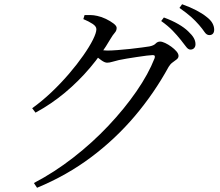

<svg xmlns="http://www.w3.org/2000/svg" viewBox="-20 -828 1040 908"><path d="M833.8 -640.7Q818.5 -660.1 796.9 -682.6Q775.3 -705.1 742.3 -728.6L755 -745.3Q794.3 -730.8 823.1 -714.1Q851.9 -697.5 869.8 -680Q888.7 -662.3 896.6 -648Q904.5 -633.7 904.5 -618.9Q904.5 -607.4 898 -600.5Q891.5 -593.5 880.4 -593.5Q869.8 -593.5 859.7 -607.4Q849.6 -621.3 833.8 -640.7ZM921.3 -710Q904.5 -729.4 884.1 -747.8Q863.6 -766.1 828.7 -790.6L841.2 -808Q879.9 -794.1 908.4 -779.1Q936.9 -764.2 954.9 -749.7Q975.5 -734.4 984.2 -718.9Q992.9 -703.4 992.9 -687.7Q992.9 -675.3 986.8 -668.6Q980.8 -662 969.9 -662Q957.1 -662 947.3 -676.5Q937.6 -691 921.3 -710ZM132.2 -316.2Q178.9 -349.7 223.6 -392.1Q268.2 -434.5 306.5 -479.2Q344.8 -523.9 373.9 -565.7Q403.1 -607.4 419.5 -640.2Q435.8 -673 435.8 -689.8Q435.8 -703.3 418.1 -715Q400.3 -726.8 374.1 -737.7L379.9 -756.6Q393.3 -756.8 408.1 -756.8Q422.9 -756.7 439.9 -752.8Q459.5 -748.8 480.8 -738.6Q502 -728.3 516.8 -717Q531.7 -705.6 531.7 -696.1Q531.7 -683 522.8 -673.2Q513.9 -663.3 502.5 -644.1Q460.6 -572.1 406.1 -507.9Q351.7 -443.6 287.2 -389.8Q222.8 -336 148 -295.3ZM140.3 37.5Q236.9 -12.9 326.8 -82.9Q416.8 -152.9 492.7 -233.4Q568.6 -313.9 625.3 -396Q682 -478.2 710.9 -552.1Q716.5 -567.5 702.6 -567.5Q694.6 -567.5 674.1 -565Q653.6 -562.5 627.8 -558.5Q602.1 -554.5 579 -550.8Q555.9 -547.1 542.2 -543.9Q526.2 -540.3 511.8 -535.9Q497.4 -531.5 486.7 -531.5Q475.3 -531.5 459.3 -543Q443.2 -554.6 425.2 -568.8L440.4 -593.5Q455.8 -591.5 467 -590.2Q478.2 -588.9 487.6 -588.9Q505.5 -588.9 534.8 -591.1Q564.2 -593.3 595.1 -596.6Q626.1 -599.9 651 -603.4Q676 -606.8 686 -608.4Q707.2 -612.5 716 -621.9Q724.8 -631.4 737.5 -631.4Q746.3 -631.4 761.1 -624.6Q775.8 -617.7 790.1 -607.2Q804.5 -596.8 814.4 -585.3Q824.3 -573.8 824.3 -563.7Q824.3 -554 815.6 -547.2Q806.9 -540.5 796 -532.6Q785.2 -524.8 777.6 -512Q709.5 -387.7 618.1 -279.6Q526.7 -171.5 411.5 -85Q296.3 1.5 155.2 60Z"/></svg>

Font: Noto Serif HK
Style: Regular
Weight: 200
Designer: Ryoko NISHIZUKA 西塚涼子 (kana & ideographs); Frank Grießhammer (Latin, Greek & Cyrillic); Wenlong ZHANG 张文龙 (bopomofo); San
Foundry: Adobe
Version: Version 2.001;hotconv 1.1.0;makeotfexe 2.6.0